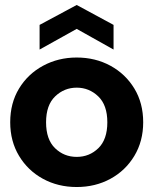

<svg xmlns="http://www.w3.org/2000/svg" viewBox="-20 -739 616 771"><path d="M288 12Q213 12 152.5 -21Q92 -54 56.5 -113Q21 -172 21 -248Q21 -325 56.5 -383.5Q92 -442 153 -475Q214 -508 288 -508Q363 -508 423.5 -475Q484 -442 519.5 -383.5Q555 -325 555 -248Q555 -172 519.5 -113Q484 -54 423.5 -21Q363 12 288 12ZM288 -109Q339 -109 375 -144Q411 -179 411 -248Q411 -317 374.5 -352Q338 -387 288 -387Q238 -387 201.5 -352Q165 -317 165 -248Q165 -179 201 -144Q237 -109 288 -109ZM139 -540V-639L288 -719L436 -639V-540L288 -623Z"/></svg>

Font: Host Grotesk ExtraBold
Style: Regular
Weight: 800
Designer: Doğukan Karapınar
Foundry: Element Type
Version: Version 1.003; ttfautohint (v1.8.4.7-5d5b)